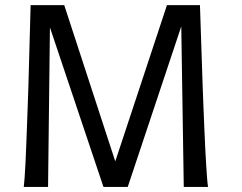

<svg xmlns="http://www.w3.org/2000/svg" viewBox="-20 -733 948 753"><path d="M231.9 -712.9 432.1 -100.1 634.8 -712.9H764.2Q769.5 -538.6 774.9 -392.6Q776.4 -351.1 778.1 -309.3Q779.8 -267.6 781.5 -227.8Q783.2 -188 784.9 -152.1Q786.6 -116.2 788.6 -86.4Q790.5 -56.6 792.2 -34.4Q793.9 -12.2 795.9 0H700.7L690.9 -629.4L481 0H385.7L175.8 -625.5L168.5 0H73.2Q74.7 -12.2 76.4 -34.4Q78.1 -56.6 79.6 -86.4Q81.1 -116.2 82.5 -152.1Q84 -188 85.4 -227.8Q86.9 -267.6 88.4 -309.3Q89.8 -351.1 91.3 -392.6Q95.7 -538.6 100.1 -712.9Z"/></svg>

Font: Andika
Style: Regular
Weight: 400
Designer: Victor Gaultney, Annie Olsen, Julie Remington, Don Collingsworth, Eric Hays
Foundry: SIL International
Version: Version 1.001